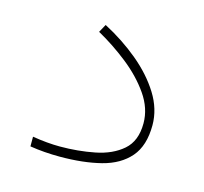

<svg xmlns="http://www.w3.org/2000/svg" viewBox="-69 -477 586 552"><g transform="rotate(15 224.5 -201.0)"><path d="M144.5 -29.3Q198.7 -29.3 248 -39.1Q297.4 -48.8 328.6 -75.9Q359.9 -103 359.9 -155.8Q359.9 -200.2 331.5 -241Q303.2 -281.7 259.3 -316.4Q215.3 -351.1 168.5 -377L181.6 -400.9Q237.8 -371.6 284.2 -333Q330.6 -294.4 358.4 -249.8Q386.2 -205.1 386.2 -157.2Q386.2 -96.2 356.7 -62Q327.1 -27.8 274.4 -14.4Q221.7 -1 151.9 -1Q105.5 -1 63 -7.8V-36.6Q107.9 -29.3 144.5 -29.3Z"/></g></svg>

Font: Vazirmatn UI NL Thin
Style: Regular
Weight: 100
Designer: Saber Rastikerdar
Foundry: Saber Rastikerdar
Version: Version 33.003